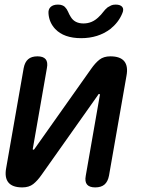

<svg xmlns="http://www.w3.org/2000/svg" viewBox="-20 -805 640 835"><path d="M7 -75 83 -509Q88 -535 102.5 -547.5Q117 -560 143 -560Q168 -560 178.5 -547.5Q189 -535 184 -509L123 -160Q122 -157 122.5 -155.5Q123 -154 126 -154Q128 -154 129 -156L132 -160L376 -505Q394 -531 412.5 -545.5Q431 -560 460 -560Q503 -560 520.5 -538.5Q538 -517 530 -475L454 -41Q449 -15 434.5 -2.5Q420 10 394 10Q369 10 358.5 -2.5Q348 -15 353 -41L414 -390Q415 -393 414.5 -394.5Q414 -396 411 -396Q409 -396 408 -395L405 -390L161 -45Q143 -19 124.5 -4.5Q106 10 77 10Q34 10 16.5 -11.5Q-1 -33 7 -75ZM191 -745Q189 -764 200 -774.5Q211 -785 232 -785Q243 -785 250.5 -782Q258 -779 262 -775Q271 -766 276 -754Q281 -742 288 -731Q305 -703 343 -703Q381 -703 409 -731Q420 -741 428.5 -752.5Q437 -764 448 -773Q456 -778 463.5 -781.5Q471 -785 483 -785Q504 -785 512 -774.5Q520 -764 511 -745Q495 -707 460 -679Q407 -639 333 -639Q258 -639 220 -679Q194 -707 191 -745Z"/></svg>

Font: Maple Mono NL Medium
Style: Italic
Weight: 500
Italic angle: -10°
Monospace: yes
Designer: subframe7536
Version: Version 7.000